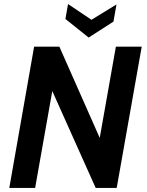

<svg xmlns="http://www.w3.org/2000/svg" viewBox="-20 -931 728 951"><path d="M26 0 149 -700H274L474 -248L554 -700H682L558 0H454L239 -480L154 0ZM419 -745 304 -837 317 -911 433 -833 557 -909 542 -824Z"/></svg>

Font: Cabin VF Beta
Style: Italic
Weight: 400
Italic angle: -7°
Designer: Pablo Impallari
Foundry: Pablo Impallari. http://www.impallari.com Igino Marini. http://www.ikern.com
Version: Version 2.300